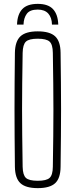

<svg xmlns="http://www.w3.org/2000/svg" viewBox="-20 -967 390 992"><path d="M175 -947Q229 -947 254.2 -919.5Q279.5 -892 281 -840H248.5Q248 -876 229.5 -896.8Q211 -917.5 175 -917.5Q134.5 -917.5 118.5 -895.8Q102.5 -874 101.5 -840H68Q69.5 -892.5 95 -919.8Q120.5 -947 175 -947ZM175 5Q113 5 85.5 -20.5Q58 -46 57 -105Q56 -191.5 55.5 -263.8Q55 -336 55 -403.2Q55 -470.5 55.5 -541Q56 -611.5 57 -694Q58 -753.5 85.5 -779.2Q113 -805 175 -805Q237.5 -805 265 -779.2Q292.5 -753.5 293 -694Q294 -611.5 294.8 -541Q295.5 -470.5 295.5 -403.2Q295.5 -336 294.8 -263.8Q294 -191.5 293 -105Q292.5 -46 265 -20.5Q237.5 5 175 5ZM175 -33Q220 -33 236.2 -47.8Q252.5 -62.5 253 -105Q254.5 -194.5 255.2 -264.8Q256 -335 256 -399.2Q256 -463.5 255.2 -533.8Q254.5 -604 253 -694Q252.5 -737 236.2 -752Q220 -767 175 -767Q130 -767 114 -752Q98 -737 97 -694Q95.5 -606.5 94.8 -537.5Q94 -468.5 94 -404.2Q94 -340 94.8 -268.8Q95.5 -197.5 97 -105Q98 -62.5 114 -47.8Q130 -33 175 -33Z"/></svg>

Font: Big Shoulders Text Thin Thin
Style: Regular
Weight: 250
Version: Version 2.002